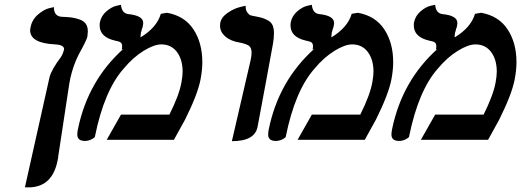

<svg xmlns="http://www.w3.org/2000/svg" viewBox="-20 -589 2196 809"><path d="M85 200.2 189 -265.1Q198.7 -298.3 235.8 -347.2Q245.6 -362.3 249 -377.9Q250 -378.9 250 -381.8Q250 -399.9 212.9 -401.9Q106.9 -406.7 106.9 -461.9Q106.9 -464.8 108.9 -475.1Q115.7 -507.3 140.4 -528.1Q165 -548.8 186 -554.2L207 -559.1Q207 -518.1 244.1 -518.1Q269 -517.1 283 -515.1Q296.9 -513.2 314.9 -507.1Q333 -501 341.6 -488.5Q350.1 -476.1 350.1 -456.1Q350.1 -450.2 348.1 -434.1Q345.2 -419.9 312 -359.9Q289.1 -315.9 275.9 -257.8Q275.9 -253.9 273.9 -247.1Q272 -240.2 272 -236.8L225.1 71.8Q225.1 74.7 224.6 77.9Q224.1 81.1 223.1 84.5Q222.2 87.9 222.2 89.8Q200.2 194.8 109.9 200.2Z M657.7 -530.8 683.6 -535.2Q757.8 -522 795.2 -465.1Q832.5 -408.2 832.5 -327.1Q832.5 -293 824.7 -252.9Q812.5 -190.9 759.8 -85Q752.9 -71.8 736.3 -42.5Q719.7 -13.2 712.9 0H429.7L489.7 -106H693.8Q734.9 -188 744.6 -242.2Q749.5 -269 749.5 -287.1Q749.5 -337.9 725.6 -369.9Q701.7 -401.9 659.7 -401.9Q628.9 -401.9 584.7 -374.5Q540.5 -347.2 501 -299.8Q418.9 -207 379.9 -13.2Q378.9 -8.3 365.2 -1.7Q351.6 4.9 337.9 4.9Q305.7 4.9 305.7 -22Q305.7 -32.7 308.6 -45.9Q350.6 -249 499.5 -382.8L492.7 -379.9Q494.6 -385.7 494.6 -394Q494.6 -405.3 488.3 -410.2Q481.9 -415 463.9 -418Q399.9 -433.1 399.9 -481.9Q399.9 -490.7 400.9 -495.1Q406.7 -522.9 428.7 -541.5Q450.7 -560.1 470.2 -564.5L489.7 -568.8Q492.7 -534.7 518.6 -529.8Q583.5 -523.9 583.5 -492.2Q583.5 -487.3 582.5 -482.9Q581.5 -473.1 576.7 -463.9L577.6 -464.8Q577.6 -462.9 576.2 -459Q574.7 -455.1 573.7 -452.1Q571.8 -438 571.8 -431.2Q640.6 -472.7 657.7 -530.8Z M957 5.9 1036.1 -335.9Q1040 -353 1040 -367.2Q1040 -388.2 1029.1 -396Q1018.1 -403.8 992.2 -409.2Q953.1 -415 930.2 -434.6Q907.2 -454.1 907.2 -480Q907.2 -488.8 908.2 -493.2Q913.1 -517.1 939.7 -535.2Q966.3 -553.2 990.7 -559.1L1015.1 -564.9V-561Q1015.1 -545.9 1022.2 -536.4Q1029.3 -526.9 1034.7 -524.9Q1040 -522.9 1051.3 -521Q1073.2 -517.1 1085.2 -513.4Q1097.2 -509.8 1110.1 -502.4Q1123 -495.1 1128.7 -482.2Q1134.3 -469.2 1134.3 -449.2Q1134.3 -429.2 1130.4 -405.8Q1120.6 -351.6 1098.9 -234.4Q1077.1 -117.2 1065.4 -55.2Q1054.2 5.9 957 5.9Z M1461.9 -530.8 1487.8 -535.2Q1562 -522 1599.4 -465.1Q1636.7 -408.2 1636.7 -327.1Q1636.7 -293 1628.9 -252.9Q1616.7 -190.9 1564 -85Q1557.1 -71.8 1540.5 -42.5Q1523.9 -13.2 1517.1 0H1233.9L1293.9 -106H1498Q1539.1 -188 1548.8 -242.2Q1553.7 -269 1553.7 -287.1Q1553.7 -337.9 1529.8 -369.9Q1505.9 -401.9 1463.9 -401.9Q1433.1 -401.9 1388.9 -374.5Q1344.7 -347.2 1305.2 -299.8Q1223.1 -207 1184.1 -13.2Q1183.1 -8.3 1169.4 -1.7Q1155.8 4.9 1142.1 4.9Q1109.9 4.9 1109.9 -22Q1109.9 -32.7 1112.8 -45.9Q1154.8 -249 1303.7 -382.8L1296.9 -379.9Q1298.8 -385.7 1298.8 -394Q1298.8 -405.3 1292.5 -410.2Q1286.1 -415 1268.1 -418Q1204.1 -433.1 1204.1 -481.9Q1204.1 -490.7 1205.1 -495.1Q1210.9 -522.9 1232.9 -541.5Q1254.9 -560.1 1274.4 -564.5L1293.9 -568.8Q1296.9 -534.7 1322.8 -529.8Q1387.7 -523.9 1387.7 -492.2Q1387.7 -487.3 1386.7 -482.9Q1385.7 -473.1 1380.9 -463.9L1381.8 -464.8Q1381.8 -462.9 1380.4 -459Q1378.9 -455.1 1377.9 -452.1Q1376 -438 1376 -431.2Q1444.8 -472.7 1461.9 -530.8Z M1981.4 -530.8 2007.3 -535.2Q2081.5 -522 2118.9 -465.1Q2156.2 -408.2 2156.2 -327.1Q2156.2 -293 2148.4 -252.9Q2136.2 -190.9 2083.5 -85Q2076.7 -71.8 2060.1 -42.5Q2043.5 -13.2 2036.6 0H1753.4L1813.5 -106H2017.6Q2058.6 -188 2068.4 -242.2Q2073.2 -269 2073.2 -287.1Q2073.2 -337.9 2049.3 -369.9Q2025.4 -401.9 1983.4 -401.9Q1952.6 -401.9 1908.4 -374.5Q1864.3 -347.2 1824.7 -299.8Q1742.7 -207 1703.6 -13.2Q1702.6 -8.3 1689 -1.7Q1675.3 4.9 1661.6 4.9Q1629.4 4.9 1629.4 -22Q1629.4 -32.7 1632.3 -45.9Q1674.3 -249 1823.2 -382.8L1816.4 -379.9Q1818.4 -385.7 1818.4 -394Q1818.4 -405.3 1812 -410.2Q1805.7 -415 1787.6 -418Q1723.6 -433.1 1723.6 -481.9Q1723.6 -490.7 1724.6 -495.1Q1730.5 -522.9 1752.4 -541.5Q1774.4 -560.1 1793.9 -564.5L1813.5 -568.8Q1816.4 -534.7 1842.3 -529.8Q1907.2 -523.9 1907.2 -492.2Q1907.2 -487.3 1906.2 -482.9Q1905.3 -473.1 1900.4 -463.9L1901.4 -464.8Q1901.4 -462.9 1899.9 -459Q1898.4 -455.1 1897.5 -452.1Q1895.5 -438 1895.5 -431.2Q1964.4 -472.7 1981.4 -530.8Z"/></svg>

Font: Linux Libertine O
Style: Semibold Italic
Weight: 600
Italic angle: -11.5°
Designer: Philipp H. Poll
Foundry: Philipp H. Poll
Version: Version 5.1.2